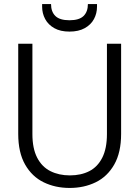

<svg xmlns="http://www.w3.org/2000/svg" viewBox="-20 -916 688 948"><path d="M324 12Q253 12 195.5 -16Q138 -44 104 -103.5Q70 -163 70 -255V-700H140V-254Q140 -183 163.5 -137.5Q187 -92 229 -71Q271 -50 325 -50Q380 -50 421 -71Q462 -92 485 -137.5Q508 -183 508 -254V-700H578V-255Q578 -163 544 -103.5Q510 -44 452.5 -16Q395 12 324 12ZM323 -760Q278 -760 248 -777Q218 -794 203 -822Q188 -850 188 -883V-896H232Q232 -858 253.5 -837Q275 -816 323 -816Q371 -816 392.5 -837Q414 -858 414 -896H459V-883Q459 -850 444 -822Q429 -794 398.5 -777Q368 -760 323 -760Z"/></svg>

Font: DM Sans 18pt Light
Style: Regular
Weight: 300
Designer: Colophon Foundry, Jonny Pinhorn
Foundry: Colophon Foundry
Version: Version 4.004;gftools[0.9.30]